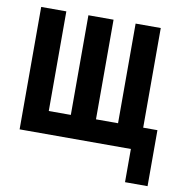

<svg xmlns="http://www.w3.org/2000/svg" viewBox="-76 -586 751 797"><g transform="rotate(10 300.0 -188.0)"><path d="M503 140H598V-96H538V-516H432V-96H339V-516H233V-96H140V-516H34V0H503Z"/></g></svg>

Font: IBM Mono SemiBold
Style: Regular
Weight: 600
Monospace: yes
Designer: Mike Abbink, Paul van der Laan, Pieter van Rosmalen
Foundry: Bold Monday
Version: Version 2.3